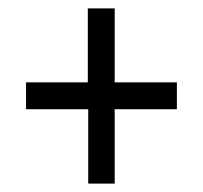

<svg xmlns="http://www.w3.org/2000/svg" viewBox="-20 -527 483 457"><path d="M401 -267H253V-90H190V-267H42V-331H189V-507H253V-331H401Z"/></svg>

Font: exo2condensed_r
Style: Regular
Weight: 400
Width: 3
Designer: Natanael Gama
Version: Version 1.001;PS 001.001;hotconv 1.0.70;makeotf.lib2.5.58329